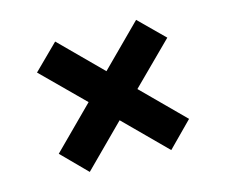

<svg xmlns="http://www.w3.org/2000/svg" viewBox="-74 -569 789 669"><g transform="rotate(-15 320.0 -235.0)"><path d="M85 -89 232 -236 85 -382 174 -470 320 -324 466 -470 555 -382 408 -236 555 -89 467 0 320 -147 173 0Z"/></g></svg>

Font: Evergrow Sans 
Style: ExtraBold
Weight: 800
Foundry: 10Web
Version: Version 1.000